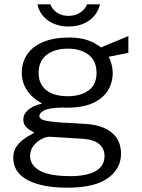

<svg xmlns="http://www.w3.org/2000/svg" viewBox="-20 -699 659 890"><path d="M292.5 171Q175 171 108.2 135.8Q41.5 100.5 41.5 32.5Q41.5 4 54.2 -16.2Q67 -36.5 84.8 -50Q102.5 -63.5 118 -71.8Q133.5 -80 138.5 -84Q129.5 -89.5 117.5 -96.8Q105.5 -104 96.8 -115.8Q88 -127.5 88 -146Q88 -169.5 110 -189.2Q132 -209 175.5 -219Q131.5 -242 106.2 -279.2Q81 -316.5 81 -361Q81 -411 106.8 -448Q132.5 -485 181.5 -505Q230.5 -525 300.5 -525Q350 -525 384.5 -513.2Q419 -501.5 448.5 -479Q456 -482.5 472.8 -489.5Q489.5 -496.5 510 -504.8Q530.5 -513 548.2 -520.5Q566 -528 575 -532V-454L484 -436Q492.5 -419 497.5 -399.2Q502.5 -379.5 502.5 -361.5Q502.5 -315.5 479.5 -278.8Q456.5 -242 409.8 -221Q363 -200 292 -200Q287 -200 279.5 -200Q272 -200 266.5 -200.5Q207 -199 184.8 -187.2Q162.5 -175.5 162.5 -162.5Q162.5 -147.5 185 -141.2Q207.5 -135 263.5 -131Q284 -130 312.8 -128.5Q341.5 -127 377 -124.5Q454.5 -120 497.8 -84.5Q541 -49 541 13.5Q541 83 479.8 127Q418.5 171 292.5 171ZM307 117.5Q381.5 117.5 423 94.2Q464.5 71 464.5 23.5Q464.5 -9.5 440 -30.8Q415.5 -52 366 -55.5L213.5 -65Q195 -66 173 -54.8Q151 -43.5 135.2 -23Q119.5 -2.5 119.5 23.5Q119.5 67.5 165.2 92.5Q211 117.5 307 117.5ZM294.5 -253Q354 -253 390.8 -280Q427.5 -307 427.5 -361Q427.5 -416.5 390.8 -445Q354 -473.5 294.5 -473.5Q233.5 -473.5 196.2 -444.8Q159 -416 159 -361Q159 -309.5 194.2 -281.2Q229.5 -253 294.5 -253ZM443.5 -679Q436 -647 415.8 -624Q395.5 -601 365.2 -588.5Q335 -576 297.5 -576Q262 -576 232 -588Q202 -600 181.2 -623Q160.5 -646 153.5 -679H213.5Q222 -655.5 244 -640.5Q266 -625.5 297.5 -625.5Q329 -625.5 351.8 -640.5Q374.5 -655.5 383.5 -679Z"/></svg>

Font: Public Sans Light
Style: Regular
Weight: 300
Designer: The Public Sans Project Authors: Dan O. Williams and USWDS (Libre Franklin designed by Pablo Impallari and Rodrigo Fuenz
Version: Version 1.007